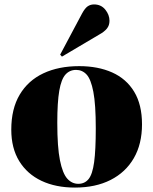

<svg xmlns="http://www.w3.org/2000/svg" viewBox="-20 -834 693 868"><path d="M319 14Q232 14 167.5 -16.5Q103 -47 67 -105.5Q31 -164 31 -248Q31 -342 69 -406Q107 -470 176 -502.5Q245 -535 338 -535Q423 -535 487 -506.5Q551 -478 586.5 -419.5Q622 -361 622 -272Q622 -183 585 -119Q548 -55 480 -20.5Q412 14 319 14ZM334 -3Q363 -3 380.5 -24.5Q398 -46 405.5 -100.5Q413 -155 413 -254Q413 -362 402 -419Q391 -476 371.5 -497Q352 -518 324 -518Q295 -518 276 -497Q257 -476 248 -424Q239 -372 239 -279Q239 -169 251 -109.5Q263 -50 284 -26.5Q305 -3 334 -3ZM260 -578 252 -587 351 -773Q364 -797 376.5 -805.5Q389 -814 405 -814Q437 -814 456 -790.5Q475 -767 475 -740Q475 -719 463 -704.5Q451 -690 429 -678Z"/></svg>

Font: Literata 72pt ExtraBold
Style: Regular
Weight: 800
Designer: Latin by Veronika Burian and Jose Scaglione. Greek by Irene Vlachou. Cyrillic by Vera Evstafieva.
Foundry: TypeTogether
Version: Version 3.002